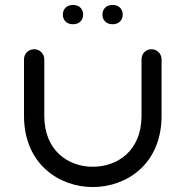

<svg xmlns="http://www.w3.org/2000/svg" viewBox="-20 -736 763 776"><path d="M633 -496C633 -519 615 -537 592 -537C569 -537 552 -519 552 -496V-268C552 -126 454 -62 355 -62C257 -62 159 -126 159 -268V-496C159 -519 141 -537 118 -537C95 -537 77 -519 77 -496V-268C77 -73 219 20 355 20C492 20 633 -73 633 -268ZM234 -677C234 -657 247 -638 275 -638C303 -638 316 -657 316 -677C316 -697 303 -716 275 -716C247 -716 234 -697 234 -677ZM394 -677C394 -657 407 -638 435 -638C463 -638 476 -657 476 -677C476 -697 463 -716 435 -716C407 -716 394 -697 394 -677Z"/></svg>

Font: Fabada
Style: Regular
Weight: 400
Designer: deFharo
Foundry: deFharo.com
Version: Version 4.000 2011 initial release